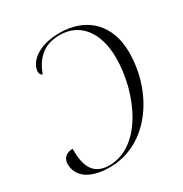

<svg xmlns="http://www.w3.org/2000/svg" viewBox="-170 -855 950 995"><g transform="rotate(-30 305.0 -357.0)"><path d="M324 -724C188 -724 126 -656 126 -605C126 -593 132 -585 141 -581C171 -660 221 -714 319 -714C441 -714 514 -617 514 -466C514 -256 399 0 206 0C100 0 82 -82 83 -170C45 -170 21 -148 21 -114C21 -39 85 10 203 10C435 10 587 -220 587 -457C587 -619 488 -724 324 -724Z"/></g></svg>

Font: Noto Serif Display Light
Style: Italic
Weight: 300
Italic angle: -12°
Designer: Monotype Design Team
Foundry: Monotype Imaging Inc.
Version: Version 2.009